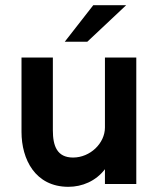

<svg xmlns="http://www.w3.org/2000/svg" viewBox="-20 -710 616 741"><path d="M230 -549H317L467 -690H340ZM244 11C297 11 350 -11 385 -57V0H506V-488H385V-218C385 -157 328 -102 262 -102C200 -102 184 -147 184 -207V-488H63V-201C63 -95 116 11 244 11Z"/></svg>

Font: FREAK Grotesk
Style: Bold
Weight: 700
Designer: La Scuola Open Source
Foundry: La Scuola Open Source
Version: Version 1.000;PS 1.0;hotconv 1.0.72;makeotf.lib2.5.5900